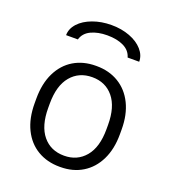

<svg xmlns="http://www.w3.org/2000/svg" viewBox="-136 -838 847 950"><g transform="rotate(20 287.5 -363.5)"><path d="M63 -243V-268Q63 -347 91 -404Q119 -461 169 -491Q219 -521 285 -521H289Q355 -521 405.5 -490.5Q456 -460 484 -403Q512 -346 512 -268V-243Q512 -165 484 -108Q456 -51 406 -20.5Q356 10 290 10H286Q220 10 169.5 -20Q119 -50 91 -107Q63 -164 63 -243ZM441 -244V-267Q441 -361 399.5 -411.5Q358 -462 288 -462Q218 -462 176 -412Q134 -362 134 -267V-244Q134 -150 175.5 -99.5Q217 -49 288 -49Q357 -49 399 -99Q441 -149 441 -244ZM479 -613H418Q408 -648 373 -665Q338 -682 287 -682Q237 -682 201.5 -665Q166 -648 156 -613H94Q94 -647 120 -675.5Q146 -704 191 -720.5Q236 -737 289 -737Q342 -737 385.5 -720.5Q429 -704 454 -675.5Q479 -647 479 -613Z"/></g></svg>

Font: Chivo Light
Style: Regular
Weight: 300
Designer: Hector Gatti
Foundry: Omnibus-Type
Version: Version 1.007